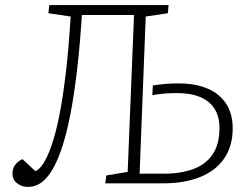

<svg xmlns="http://www.w3.org/2000/svg" viewBox="-20 -721 958 755"><path d="M507 -662H302Q294 -538 282.5 -441.5Q271 -345 257 -273Q243 -201 227 -151Q211 -101 194 -68.5Q177 -36 159.5 -18Q142 0 124.5 7Q107 14 89 14Q65 14 47 -0.5Q29 -15 29 -39Q29 -52 34 -63Q39 -74 48.5 -82.5Q58 -91 69 -95L119 -48Q135 -54 151 -79Q167 -104 183 -150Q199 -196 213 -265.5Q227 -335 238.5 -432Q250 -529 258 -656L170 -669L174 -701H643L640 -669L553 -656L529 -38H622Q692 -38 741 -56.5Q790 -75 816.5 -114.5Q843 -154 843 -217Q843 -263 823.5 -293.5Q804 -324 767 -339.5Q730 -355 676 -355Q649 -355 625.5 -353Q602 -351 579 -347L581 -385Q608 -389 630 -391Q652 -393 683 -393Q748 -393 795.5 -373Q843 -353 869 -313.5Q895 -274 895 -216Q895 -147 862 -98.5Q829 -50 767.5 -25Q706 0 620 0H394L398 -31L482 -45Z"/></svg>

Font: Literata ExtraLight
Style: Italic
Weight: 250
Italic angle: -2°
Designer: Latin by Veronika Burian and Jose Scaglione. Greek by Irene Vlachou. Cyrillic by Vera Evstafieva
Foundry: TypeTogether
Version: Version 3.002